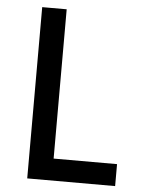

<svg xmlns="http://www.w3.org/2000/svg" viewBox="-51 -741 582 782"><g transform="rotate(5 239.5 -350.0)"><path d="M89.8 0V-700.2H189.9V-89.8H449.2V0Z"/></g></svg>

Font: Quantico
Style: Regular
Weight: 400
Designer: Matt Desmond
Foundry: MADtype
Version: Version 2.002